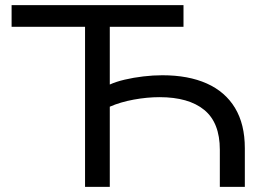

<svg xmlns="http://www.w3.org/2000/svg" viewBox="-20 -725 1037 745"><path d="M310 0V-621H25V-705H692V-621H406V-397Q430 -408 464 -416Q498 -424 536 -428.5Q574 -433 610 -433Q711 -433 782.5 -401Q854 -369 892 -306Q930 -243 930 -150V0H833V-144Q833 -249 772.5 -298.5Q712 -348 599 -348Q551 -348 499 -338.5Q447 -329 406 -311V0Z"/></svg>

Font: Nunito Sans 7pt SemiExpanded
Style: Regular
Weight: 400
Width: 6
Designer: Vernon Adams
Foundry: Vernon Adams
Version: Version 3.101;gftools[0.9.27]